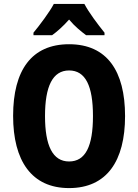

<svg xmlns="http://www.w3.org/2000/svg" viewBox="-20 -951 705 981"><path d="M411 -931H255C235 -892 182 -821 151 -784V-771H246C270 -788 302 -816 333 -851C362 -816 395 -790 420 -771H514V-784C477 -830 435 -886 411 -931ZM619 -358C619 -588 527 -725 333 -725C142 -725 47 -593 47 -359C47 -130 141 10 333 10C526 10 619 -129 619 -358ZM210 -358C210 -510 249 -591 333 -591C417 -591 455 -512 455 -358C455 -204 417 -126 333 -126C249 -126 210 -207 210 -358Z"/></svg>

Font: Noto Sans Gurmukhi UI Condensed ExtraBold
Style: Regular
Weight: 800
Width: 3
Designer: Jelle Bosma - Monotype Design Team
Foundry: Monotype Imaging Inc.
Version: Version 2.004